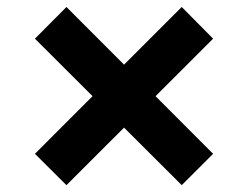

<svg xmlns="http://www.w3.org/2000/svg" viewBox="-20 -567 713 553"><path d="M503.4 -33.7 80.6 -455.6 171.4 -546.9 593.8 -124ZM171.4 -33.7 80.6 -124 503.4 -546.9 593.8 -455.6Z"/></svg>

Font: Inter 18pt
Style: Bold
Weight: 700
Designer: Rasmus Andersson
Foundry: rsms
Version: Version 4.001;git-66647c0bb